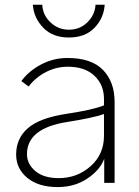

<svg xmlns="http://www.w3.org/2000/svg" viewBox="-20 -758 576 796"><path d="M91.8 -119.1Q91.8 -78.1 126.5 -48.8Q161.1 -19.5 223.6 -19.5Q299.8 -19.5 355.5 -68.8Q411.1 -118.2 411.1 -195.3V-285.2Q363.3 -268.6 256.8 -252Q91.8 -225.6 91.8 -119.1ZM46.9 -117.2Q46.9 -184.6 96.2 -227.1Q145.5 -269.5 255.9 -286.1Q366.2 -302.7 411.1 -321.3V-347.7Q411.1 -406.2 371.6 -443.8Q332 -481.4 260.7 -481.4Q213.9 -481.4 170.9 -459.5Q127.9 -437.5 98.6 -399.4L68.4 -421.9Q99.6 -463.9 150.4 -490.7Q201.2 -517.6 259.8 -517.6Q359.4 -517.6 407.2 -467.8Q455.1 -418 455.1 -335.9V0H412.1V-99.6Q394.5 -52.7 341.8 -17.6Q289.1 17.6 219.7 17.6Q139.6 17.6 93.3 -20.5Q46.9 -58.6 46.9 -117.2ZM116.2 -738.3H155.3Q157.2 -695.3 189.5 -665Q221.7 -634.8 265.6 -634.8Q311.5 -634.8 342.8 -666Q374 -697.3 376 -738.3H414.1Q410.2 -682.6 371.6 -642.6Q333 -602.5 265.6 -602.5Q198.2 -602.5 159.2 -643.1Q120.1 -683.6 116.2 -738.3Z"/></svg>

Font: Gothic A1 ExtraLight
Style: Regular
Weight: 275
Designer: HanYang I&C Co.,Ltd.
Foundry: HanYang I&C Co.,Ltd.
Version: Version 2.50